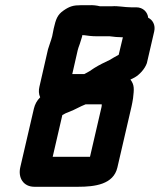

<svg xmlns="http://www.w3.org/2000/svg" viewBox="-20 -674 613 736"><path d="M308 -274H370C370 -270 370 -266 369 -263L325 -73H182L219 -233C225 -236 229 -238 232 -240C237 -242 238 -242 247 -246C268 -254 287 -266 308 -274ZM112 42H279C344 42 415 33 430 -32L484 -265C486 -274 488 -284 490 -297C494 -332 496 -348 480 -369L496 -377C514 -387 535 -409 543 -432L571 -553C577 -578 565 -598 548 -606C546 -627 529 -646 502 -646H482C457 -646 432 -652 409 -650H363C351 -653 336 -655 321 -654H289C262 -654 247 -650 224 -634C199 -617 194 -599 186 -565L180 -535C176 -519 168 -499 164 -485L131 -341C128 -328 128 -314 134 -301C121 -288 114 -274 110 -258L58 -34C48 8 70 42 112 42ZM303 -539C316 -537 333 -535 349 -535H400C412 -533 436 -531 451 -531L435 -464C425 -459 407 -448 400 -444C381 -435 360 -425 341 -413L323 -401C317 -398 310 -393 303 -390H257L278 -482C279 -487 282 -495 286 -506L295 -535V-539Z"/></svg>

Font: Electronic
Style: UltHvIt
Weight: 900
Version: Version 1.011